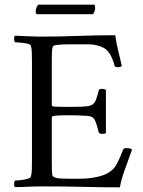

<svg xmlns="http://www.w3.org/2000/svg" viewBox="-20 -799 613 823"><path d="M378 -738Q356 -738 313 -738Q270 -738 222.5 -738Q175 -738 138 -738Q133 -740 133 -749Q133 -758 136.5 -767Q140 -776 144 -779Q144 -779 169 -779Q194 -779 232 -779Q270 -779 311 -779Q352 -779 384 -779Q389 -775 387.5 -760.5Q386 -746 378 -738ZM160 -642Q229 -642 312 -645Q395 -648 474 -648Q479 -611 487 -580Q495 -549 502 -516Q497 -511 485 -511Q472 -511 471 -518Q455 -577 426 -593Q397 -609 358 -609H274Q268 -609 252 -608.5Q236 -608 222 -606Q208 -604 206 -599Q203 -589 202.5 -573Q202 -557 202 -540Q202 -533 202 -529V-347Q202 -343 215 -342Q228 -341 244 -341H295Q330 -341 349.5 -343Q369 -345 378 -352Q387 -359 392 -373Q397 -387 403 -411Q404 -418 417 -418Q429 -418 434 -413V-229Q430 -225 418 -225Q406 -225 403 -232Q396 -260 391.5 -272.5Q387 -285 383.5 -289.5Q380 -294 375 -297Q370 -301 352 -302.5Q334 -304 312.5 -304.5Q291 -305 272 -305Q259 -305 242.5 -304.5Q226 -304 214 -302.5Q202 -301 202 -296V-110Q202 -108 202 -104Q202 -90 202.5 -68Q203 -46 207 -43Q217 -36 231.5 -34.5Q246 -33 277 -33H324Q359 -33 393 -40Q427 -47 447 -60Q470 -74 483 -100.5Q496 -127 508 -158Q510 -164 522 -164Q540 -164 546 -158Q532 -118 515.5 -73Q499 -28 494 4Q415 4 337 2Q259 0 161 0Q127 0 100 1.5Q73 3 44 3Q40 -1 40.5 -11Q41 -21 44 -25Q50 -25 66 -26.5Q82 -28 96.5 -32Q111 -36 112 -41Q116 -53 116.5 -72Q117 -91 117 -113V-530Q117 -552 116.5 -571.5Q116 -591 112 -603Q111 -609 96.5 -612Q82 -615 66 -616.5Q50 -618 44 -618Q41 -622 40.5 -632Q40 -642 44 -646Q74 -645 103 -643.5Q132 -642 160 -642Z"/></svg>

Font: Amiri
Style: Regular
Weight: 400
Designer: Khaled Hosny
Version: Version 0.114